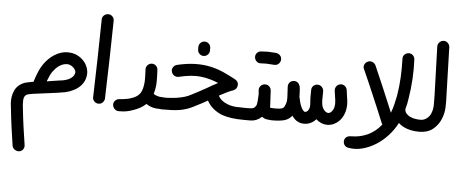

<svg xmlns="http://www.w3.org/2000/svg" viewBox="-57 -727 2911 1212"><g transform="rotate(5 1398.5 -121.0)"><path d="M89 343Q77 341 67.5 333Q58 325 55 311Q46 253 38 194Q30 135 24 76Q22 64 20.5 45.5Q19 27 22 6Q25 -15 34.5 -36Q44 -57 64 -73Q84 -88 105.5 -93Q127 -98 144 -101H151Q161 -134 175.5 -168.5Q190 -203 214 -233Q245 -271 286.5 -291Q328 -311 370 -305Q397 -302 421 -288Q445 -274 462 -251Q476 -231 481.5 -208Q487 -185 482 -162Q477 -133 456.5 -109Q436 -85 405 -71Q381 -59 356 -54Q331 -49 308 -46L155 -26Q143 -24 130.5 -21.5Q118 -19 111 -14Q97 -3 96.5 22Q96 47 99 68Q105 126 113 184Q121 242 130 299Q133 315 124 328Q115 341 99 343ZM298 -122Q318 -124 337 -127.5Q356 -131 373 -139Q387 -146 396.5 -156Q406 -166 408 -177Q411 -186 407.5 -194Q404 -202 401 -206Q393 -216 382.5 -222.5Q372 -229 361 -231H360Q337 -233 314 -221Q291 -209 273 -186Q259 -170 250.5 -151.5Q242 -133 234 -112Z M569 0Q553 -2 543 -14Q533 -26 535 -41Q539 -158 541.5 -284.5Q544 -411 546 -528Q545 -544 555.5 -555.5Q566 -567 582 -568Q598 -569 609.5 -558.5Q621 -548 622 -532Q620 -412 617 -282.5Q614 -153 610 -34Q608 -20 597.5 -10Q587 0 573 0Z M703 36Q689 36 678 26Q667 16 665 1Q663 -14 673 -26Q683 -38 699 -40Q705 -41 713 -41Q721 -41 730 -43Q741 -45 751 -46.5Q761 -48 775 -53Q815 -65 832 -92Q835 -97 838 -103.5Q841 -110 843 -118Q851 -147 851 -178Q851 -209 849 -241Q848 -256 858 -267.5Q868 -279 884 -281Q900 -282 911.5 -271.5Q923 -261 924 -245Q926 -210 926 -172Q926 -134 915 -96Q915 -94 914.5 -93.5Q914 -93 914 -92Q937 -76 969 -76Q985 -76 996.5 -66Q1008 -56 1009 -40Q1010 -24 1001 -12Q992 0 974 0Q938 0 916 -5.5Q894 -11 874 -25Q856 -8 836 2.5Q816 13 799 19Q780 26 770.5 28.5Q761 31 749 33Q739 35 722.5 35.5Q706 36 703 36Z M1206 -358Q1191 -358 1180 -369Q1169 -380 1169 -396V-412Q1169 -427 1180 -438Q1191 -449 1206 -449Q1222 -449 1233 -438Q1244 -427 1244 -412V-396Q1244 -380 1233 -369Q1222 -358 1206 -358ZM1499 22Q1449 22 1416 17Q1383 12 1356 3Q1323 -10 1298 -31.5Q1273 -53 1259 -80Q1241 -70 1223 -60Q1205 -50 1186 -41Q1159 -26 1134.5 -17.5Q1110 -9 1085 -5Q1060 -1 1032.5 0Q1005 1 971 1Q955 0 944 -11Q933 -22 934 -38Q934 -54 945 -64.5Q956 -75 971 -75H972Q992 -74 1015.5 -75.5Q1039 -77 1063 -80.5Q1087 -84 1110.5 -91Q1134 -98 1153 -109Q1176 -120 1198 -132.5Q1220 -145 1243 -157Q1260 -167 1277.5 -177Q1295 -187 1313 -196Q1260 -219 1202 -226Q1144 -233 1062 -213Q1046 -210 1033 -218Q1020 -226 1016 -242Q1012 -257 1020.5 -270Q1029 -283 1044 -287Q1108 -302 1159.5 -303Q1211 -304 1255 -294.5Q1299 -285 1338.5 -267.5Q1378 -250 1418 -228Q1440 -216 1438 -192Q1436 -169 1414 -159Q1391 -151 1369 -140Q1347 -129 1325 -117Q1341 -84 1383 -68Q1410 -57 1440.5 -55.5Q1471 -54 1502 -54Q1518 -53 1528.5 -42Q1539 -31 1539 -16Q1539 0 1526 11Q1513 22 1499 22Z M1657 -341Q1632 -342 1623 -343Q1614 -344 1609.5 -344Q1605 -344 1598.5 -344Q1592 -344 1570 -343Q1554 -342 1543 -353Q1532 -364 1531 -379Q1530 -395 1541 -406.5Q1552 -418 1567 -418Q1590 -419 1597.5 -419.5Q1605 -420 1610 -420Q1615 -420 1624.5 -419Q1634 -418 1660 -417Q1676 -415 1686.5 -404Q1697 -393 1696 -377Q1695 -362 1684.5 -351.5Q1674 -341 1659 -341ZM1497 22Q1481 22 1471 10Q1461 -2 1462 -18Q1463 -34 1474.5 -44Q1486 -54 1502 -54Q1528 -54 1539 -55.5Q1550 -57 1555 -62Q1560 -67 1563.5 -71.5Q1567 -76 1569 -84.5Q1571 -93 1572 -106.5Q1573 -120 1574 -144V-149L1572 -173Q1571 -189 1581.5 -200.5Q1592 -212 1608 -213Q1625 -214 1636 -203Q1647 -192 1648 -176L1653 -80V-70Q1655 -69 1662.5 -68Q1670 -67 1692 -67Q1708 -67 1718.5 -55.5Q1729 -44 1729 -28Q1728 -13 1717.5 -2Q1707 9 1691 9H1666Q1655 8 1639 6Q1623 4 1608 -8L1606 -6Q1575 22 1536 22Z M1875 13Q1856 13 1841 6Q1826 0 1816 -10Q1806 -20 1798 -31Q1778 -6 1749 1.5Q1720 9 1681 9Q1665 9 1654.5 -2.5Q1644 -14 1644 -30Q1645 -46 1656.5 -56.5Q1668 -67 1683 -67Q1703 -67 1714.5 -68.5Q1726 -70 1732.5 -73.5Q1739 -77 1742 -82Q1745 -87 1748 -94Q1754 -107 1755.5 -121Q1757 -135 1756 -151L1753 -205V-207Q1751 -223 1760 -235.5Q1769 -248 1785 -250Q1788 -251 1791.5 -250.5Q1795 -250 1798 -250Q1818 -245 1824 -228L1828 -218Q1830 -207 1831 -186Q1832 -165 1832 -154Q1835 -137 1840 -119Q1845 -101 1853 -85Q1859 -74 1863.5 -69.5Q1868 -65 1871 -63Q1876 -61 1882 -63.5Q1888 -66 1893 -71Q1898 -78 1901.5 -88Q1905 -98 1904 -111V-114Q1902 -132 1901.5 -152Q1901 -172 1902 -203Q1902 -219 1913 -229.5Q1924 -240 1939 -240H1940Q1956 -240 1967 -228.5Q1978 -217 1978 -202Q1977 -165 1977.5 -141Q1978 -117 1985 -100Q1991 -86 2001.5 -77Q2012 -68 2023 -68Q2034 -69 2044 -80.5Q2054 -92 2058 -108Q2062 -128 2059.5 -149Q2057 -170 2051 -208Q2048 -224 2056 -237Q2064 -250 2079 -254Q2095 -258 2108 -249.5Q2121 -241 2125 -226Q2131 -184 2135 -154.5Q2139 -125 2132 -92Q2128 -74 2119 -56.5Q2110 -39 2096 -25Q2082 -11 2064 -2.5Q2046 6 2025 7H2022Q2001 7 1983 -1Q1965 -9 1951 -22L1949 -20Q1918 13 1875 13Z M2168 140Q2152 138 2143 125.5Q2134 113 2136 97Q2142 66 2180 66Q2234 66 2282.5 44Q2331 22 2369 -25Q2365 -29 2363 -36Q2341 -90 2325 -127.5Q2309 -165 2294.5 -199Q2280 -233 2264 -270.5Q2248 -308 2224 -361Q2216 -375 2221 -389.5Q2226 -404 2240 -411Q2254 -419 2269 -414Q2284 -409 2292 -395Q2313 -347 2328.5 -311Q2344 -275 2357.5 -243.5Q2371 -212 2384.5 -179Q2398 -146 2416 -104Q2427 -133 2433.5 -161Q2440 -189 2445 -213Q2455 -272 2458 -330.5Q2461 -389 2459 -449Q2458 -465 2468.5 -476Q2479 -487 2495 -488Q2510 -489 2521.5 -478.5Q2533 -468 2534 -452Q2540 -326 2519 -201Q2517 -186 2513.5 -169Q2510 -152 2505 -135Q2505 -120 2513.5 -109Q2522 -98 2536 -90.5Q2550 -83 2568 -79.5Q2586 -76 2604 -76H2606Q2622 -77 2633 -66Q2644 -55 2645 -40Q2646 -24 2635 -12.5Q2624 -1 2608 0H2604Q2560 0 2526 -12Q2492 -24 2472 -44Q2450 -1 2416.5 36Q2383 73 2342.5 98.5Q2302 124 2257.5 136Q2213 148 2168 140Z M2603 0Q2578 0 2570.5 -14Q2563 -28 2563 -35Q2563 -58 2576 -67Q2589 -76 2607 -76Q2627 -76 2644.5 -89Q2662 -102 2670 -121Q2681 -146 2681.5 -176.5Q2682 -207 2681 -236L2671 -546Q2671 -561 2681.5 -572.5Q2692 -584 2708 -585Q2723 -586 2734.5 -575Q2746 -564 2747 -549L2756 -239Q2758 -206 2756.5 -167Q2755 -128 2739 -91Q2723 -53 2690 -26.5Q2657 0 2603 0Z"/></g></svg>

Font: Dongol
Style: Regular
Weight: 400
Designer: Abdo Mohamed and Ibrahim Hamdi
Foundry: Protype Foundry
Version: Version 1.000;hotconv 1.0.109;makeotfexe 2.5.65596